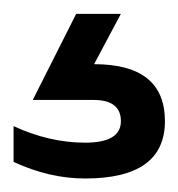

<svg xmlns="http://www.w3.org/2000/svg" viewBox="-20 -57 263 283"><path d="M0 128.9Q52.7 153.3 105.5 153.3Q158.2 153.3 158.2 121.6Q158.2 90.3 117.7 90.3H28.3L92.3 -36.6H158.2L118.7 37.6Q223.1 37.6 223.1 121.6Q223.1 206.1 105.5 206.1Q52.7 206.1 0 181.6Z"/></svg>

Font: Sansation
Style: Regular
Weight: 400
Designer: Bernd Montag
Version: Version 1.301